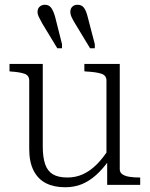

<svg xmlns="http://www.w3.org/2000/svg" viewBox="-20 -778 630 808"><path d="M349 -707 379 -592V-575H359L296 -679Q288 -692 282 -704.5Q276 -717 276 -728Q276 -742 284.5 -750Q293 -758 306 -758Q324 -758 333.5 -745Q343 -732 349 -707ZM212 -707 241 -592V-575H221L158 -679Q151 -692 144.5 -704.5Q138 -717 138 -728Q138 -742 147 -750Q156 -758 169 -758Q186 -758 195.5 -745Q205 -732 212 -707ZM160 -509V-161Q160 -116 170 -87Q180 -58 202.5 -44.5Q225 -31 264 -31Q299 -31 329.5 -45Q360 -59 387 -86Q414 -113 438 -151L439 -104Q413 -67 384.5 -41.5Q356 -16 324.5 -3Q293 10 254 10Q207 10 173.5 -7Q140 -24 121.5 -60Q103 -96 103 -151V-439Q103 -461 82 -468Q61 -475 25 -477L20 -478V-509ZM484 -509V-66Q484 -52 495 -44.5Q506 -37 524.5 -34Q543 -31 567 -31H570V0H431V-112L428 -116V-439Q428 -461 406 -468Q384 -475 343 -477L335 -478V-509Z"/></svg>

Font: Roboto Serif 36pt ExtraLight
Style: Regular
Weight: 250
Designer: Greg Gazdowicz
Foundry: Commercial Type
Version: Version 1.008